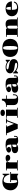

<svg xmlns="http://www.w3.org/2000/svg" viewBox="3990 -4830 859 8880"><g transform="rotate(-90 4420.0 -390.5)"><path d="M57.6 -329.6Q57.6 -410.2 82.8 -479.7Q107.9 -549.3 158.4 -600.6Q209 -651.9 284.9 -681.2Q360.8 -710.4 462.9 -710.4Q535.6 -710.4 603.8 -688.5Q671.9 -666.5 731 -613.3L791 -703.1H824.7V-386.2H786.6Q769 -463.9 739 -515.1Q709 -566.4 673.1 -596.9Q637.2 -627.4 598.4 -639.9Q559.6 -652.3 524.9 -652.3Q508.3 -652.3 491.9 -649.7Q475.6 -647 460.4 -637.5Q445.3 -627.9 432.1 -609.9Q418.9 -591.8 409.4 -560.8Q399.9 -529.8 394.3 -484.4Q388.7 -439 388.7 -375Q388.7 -278.3 392.8 -211.4Q397 -144.5 407 -103.3Q417 -62 433.3 -43.5Q449.7 -24.9 474.1 -24.9Q493.7 -24.9 504.9 -32.7Q516.1 -40.5 521.5 -57.9Q526.9 -75.2 528.1 -102.8Q529.3 -130.4 529.3 -170.4V-309.1H438.5V-347.7H903.3V-309.1H824.7V18.6H794.4Q771 -5.4 746.6 -14.6Q722.2 -23.9 694.8 -23.9Q668.5 -23.9 641.6 -18.1Q614.7 -12.2 584 -4.4Q549.3 3.9 510 11.5Q470.7 19 423.3 19Q339.8 19 272.5 -8.3Q205.1 -35.6 157.2 -83Q109.4 -130.4 83.5 -193.8Q57.6 -257.3 57.6 -329.6Z M977.1 -35.2H1062.5V-508.3H977.1V-543.5H1353V-481Q1368.7 -500 1390.1 -514.9Q1411.6 -529.8 1437.7 -540.3Q1463.9 -550.8 1493.9 -556.4Q1523.9 -562 1556.2 -562Q1589.8 -562 1616.7 -553.7Q1643.6 -545.4 1662.6 -531Q1681.6 -516.6 1691.7 -496.8Q1701.7 -477.1 1701.7 -454.1Q1701.7 -432.1 1690.7 -412.6Q1679.7 -393.1 1660.4 -378.4Q1641.1 -363.8 1615.2 -355.2Q1589.4 -346.7 1560.1 -346.7Q1530.8 -346.7 1504.9 -355.2Q1479 -363.8 1459.7 -378.4Q1440.4 -393.1 1429.2 -412.6Q1418 -432.1 1418 -454.1Q1418 -465.3 1421.1 -476.3Q1424.3 -487.3 1429.7 -497.1Q1419.4 -492.2 1406 -482.2Q1392.6 -472.2 1380.9 -457.5Q1369.1 -442.9 1361.1 -423.6Q1353 -404.3 1353 -381.8V-35.2H1447.8V0H977.1Z M1775.4 -127.9Q1775.4 -165.5 1789.6 -192.6Q1803.7 -219.7 1829.6 -238.5Q1855.5 -257.3 1891.6 -268.8Q1927.7 -280.3 1971.9 -286.6Q2016.1 -293 2066.9 -295.2Q2117.7 -297.4 2172.4 -297.4V-324.7Q2172.4 -387.2 2163.8 -424.8Q2155.3 -462.4 2137.9 -482.4Q2120.6 -502.4 2095.2 -508.5Q2069.8 -514.6 2036.1 -514.6Q2018.1 -514.6 1997.8 -511.7Q1977.5 -508.8 1961.9 -504.9Q1984.4 -502.4 2003.4 -493.7Q2022.5 -484.9 2036.1 -471.7Q2049.8 -458.5 2057.4 -442.4Q2064.9 -426.3 2064.9 -409.7Q2064.9 -389.2 2054.7 -371.1Q2044.4 -353 2026.4 -339.6Q2008.3 -326.2 1984.4 -318.4Q1960.4 -310.5 1933.1 -310.5Q1905.8 -310.5 1882.1 -318.4Q1858.4 -326.2 1840.6 -339.6Q1822.8 -353 1812.5 -371.1Q1802.2 -389.2 1802.2 -409.7Q1802.2 -437 1817.1 -459Q1832 -481 1857.7 -497.8Q1883.3 -514.6 1918.2 -526.9Q1953.1 -539.1 1993.2 -546.9Q2033.2 -554.7 2076.4 -558.3Q2119.6 -562 2162.6 -562Q2238.8 -562 2295.2 -551.5Q2351.6 -541 2388.9 -514.4Q2426.3 -487.8 2444.8 -441.7Q2463.4 -395.5 2463.4 -324.7V-120.1Q2463.4 -83.5 2470.9 -63.7Q2478.5 -43.9 2499 -43.9Q2509.3 -43.9 2515.9 -50.5Q2522.5 -57.1 2526.1 -67.9Q2529.8 -78.6 2531.2 -92.8Q2532.7 -106.9 2532.7 -121.6V-169.9H2576.2V-121.6Q2576.2 -82.5 2566.2 -55.7Q2556.2 -28.8 2531.5 -12.2Q2506.8 4.4 2465.6 11.5Q2424.3 18.6 2361.8 18.6Q2330.1 18.6 2302.5 15.1Q2274.9 11.7 2252.2 3.4Q2229.5 -4.9 2212.9 -18.6Q2196.3 -32.2 2186.5 -52.7Q2171.9 -30.3 2147.5 -16.4Q2123 -2.4 2094.7 5.4Q2066.4 13.2 2037.6 15.9Q2008.8 18.6 1984.9 18.6Q1927.7 18.6 1887.7 6.6Q1847.7 -5.4 1822.8 -25.4Q1797.9 -45.4 1786.6 -72Q1775.4 -98.6 1775.4 -127.9ZM2057.1 -133.3Q2057.1 -97.2 2070.3 -75Q2083.5 -52.7 2113.8 -52.7Q2139.2 -52.7 2155.8 -71Q2172.4 -89.4 2172.4 -120.1V-252.4Q2137.2 -252.4 2114.7 -246.1Q2092.3 -239.7 2079.3 -225.8Q2066.4 -211.9 2061.8 -189Q2057.1 -166 2057.1 -133.3Z M2691.4 -508.3H2606.4V-543.5H3061.5V-508.3H2996.1L3129.4 -177.7Q3139.6 -204.6 3151.9 -236.6Q3164.1 -268.6 3176.5 -301.3Q3189 -334 3200.7 -364.7Q3212.4 -395.5 3221.7 -419.9Q3231 -444.3 3236.8 -460.4Q3242.7 -476.6 3243.7 -479.5Q3245.1 -482.9 3245.1 -485.4Q3245.1 -491.7 3238.5 -496.1Q3231.9 -500.5 3220 -503.2Q3208 -505.9 3191.7 -507.1Q3175.3 -508.3 3155.8 -508.3V-543.5H3383.3V-508.3Q3361.8 -508.3 3346.4 -506.6Q3331.1 -504.9 3320.6 -501.2Q3310.1 -497.6 3303.5 -491.7Q3296.9 -485.8 3293.5 -477.5Q3289.6 -469.2 3281.2 -447.5Q3272.9 -425.8 3261.2 -395.5Q3249.5 -365.2 3235.6 -328.4Q3221.7 -291.5 3207 -252.4Q3192.4 -213.4 3178 -174.8Q3163.6 -136.2 3151.1 -102.5Q3138.7 -68.8 3128.9 -42Q3119.1 -15.1 3113.8 0H2904.3Z M3641.1 -592.8Q3612.8 -592.8 3586.4 -598.4Q3560.1 -604 3540 -616.5Q3520 -628.9 3507.8 -648.4Q3495.6 -668 3495.6 -696.3Q3495.6 -724.6 3507.8 -744.4Q3520 -764.2 3540 -776.6Q3560.1 -789.1 3586.4 -794.7Q3612.8 -800.3 3641.1 -800.3Q3668.9 -800.3 3695.3 -794.7Q3721.7 -789.1 3741.7 -776.6Q3761.7 -764.2 3773.9 -744.6Q3786.1 -725.1 3786.1 -696.8Q3786.1 -668.5 3773.9 -648.7Q3761.7 -628.9 3741.7 -616.5Q3721.7 -604 3695.3 -598.4Q3668.9 -592.8 3641.1 -592.8ZM3415.5 -35.2H3501V-508.3H3415.5V-543.5H3791.5V-35.2H3877V0H3415.5Z M3999 -508.3H3913.6V-543.5H3999Q4048.3 -543.5 4087.6 -560.3Q4127 -577.1 4154.5 -604.2Q4182.1 -631.3 4196.8 -665Q4211.4 -698.7 4211.4 -732.4H4289.6V-543.5H4446.8V-508.3H4289.6V-207.5Q4289.6 -155.3 4295.2 -122.3Q4300.8 -89.4 4311.3 -70.8Q4321.8 -52.2 4336.2 -45.7Q4350.6 -39.1 4368.2 -39.1Q4385.3 -39.1 4401.4 -46.6Q4417.5 -54.2 4429.7 -71Q4441.9 -87.9 4449.2 -115Q4456.5 -142.1 4456.5 -181.6Q4456.5 -190.9 4456.1 -200.9Q4455.6 -210.9 4454.6 -221.7H4495.6Q4497.1 -197.3 4497.1 -177.2Q4497.1 -116.2 4480.2 -77.9Q4463.4 -39.6 4432.1 -18.1Q4400.9 3.4 4356.2 11.2Q4311.5 19 4255.9 19Q4193.4 19 4145.5 6.8Q4097.7 -5.4 4064.9 -32Q4032.2 -58.6 4015.6 -100.6Q3999 -142.6 3999 -202.6Z M4570.3 -127.9Q4570.3 -165.5 4584.5 -192.6Q4598.6 -219.7 4624.5 -238.5Q4650.4 -257.3 4686.5 -268.8Q4722.7 -280.3 4766.8 -286.6Q4811 -293 4861.8 -295.2Q4912.6 -297.4 4967.3 -297.4V-324.7Q4967.3 -387.2 4958.7 -424.8Q4950.2 -462.4 4932.9 -482.4Q4915.5 -502.4 4890.1 -508.5Q4864.7 -514.6 4831.1 -514.6Q4813 -514.6 4792.7 -511.7Q4772.5 -508.8 4756.8 -504.9Q4779.3 -502.4 4798.3 -493.7Q4817.4 -484.9 4831.1 -471.7Q4844.7 -458.5 4852.3 -442.4Q4859.9 -426.3 4859.9 -409.7Q4859.9 -389.2 4849.6 -371.1Q4839.4 -353 4821.3 -339.6Q4803.2 -326.2 4779.3 -318.4Q4755.4 -310.5 4728 -310.5Q4700.7 -310.5 4677 -318.4Q4653.3 -326.2 4635.5 -339.6Q4617.7 -353 4607.4 -371.1Q4597.2 -389.2 4597.2 -409.7Q4597.2 -437 4612.1 -459Q4627 -481 4652.6 -497.8Q4678.2 -514.6 4713.1 -526.9Q4748 -539.1 4788.1 -546.9Q4828.1 -554.7 4871.3 -558.3Q4914.6 -562 4957.5 -562Q5033.7 -562 5090.1 -551.5Q5146.5 -541 5183.8 -514.4Q5221.2 -487.8 5239.7 -441.7Q5258.3 -395.5 5258.3 -324.7V-120.1Q5258.3 -83.5 5265.9 -63.7Q5273.4 -43.9 5293.9 -43.9Q5304.2 -43.9 5310.8 -50.5Q5317.4 -57.1 5321 -67.9Q5324.7 -78.6 5326.2 -92.8Q5327.6 -106.9 5327.6 -121.6V-169.9H5371.1V-121.6Q5371.1 -82.5 5361.1 -55.7Q5351.1 -28.8 5326.4 -12.2Q5301.8 4.4 5260.5 11.5Q5219.2 18.6 5156.7 18.6Q5125 18.6 5097.4 15.1Q5069.8 11.7 5047.1 3.4Q5024.4 -4.9 5007.8 -18.6Q4991.2 -32.2 4981.4 -52.7Q4966.8 -30.3 4942.4 -16.4Q4918 -2.4 4889.6 5.4Q4861.3 13.2 4832.5 15.9Q4803.7 18.6 4779.8 18.6Q4722.7 18.6 4682.6 6.6Q4642.6 -5.4 4617.7 -25.4Q4592.8 -45.4 4581.5 -72Q4570.3 -98.6 4570.3 -127.9ZM4852.1 -133.3Q4852.1 -97.2 4865.2 -75Q4878.4 -52.7 4908.7 -52.7Q4934.1 -52.7 4950.7 -71Q4967.3 -89.4 4967.3 -120.1V-252.4Q4932.1 -252.4 4909.7 -246.1Q4887.2 -239.7 4874.3 -225.8Q4861.3 -211.9 4856.7 -189Q4852.1 -166 4852.1 -133.3Z M5465.8 -212.9H5502Q5522.9 -175.8 5560.1 -141.8Q5597.2 -107.9 5643.8 -81.8Q5690.4 -55.7 5742.7 -40Q5794.9 -24.4 5846.7 -24.4Q5868.2 -24.4 5888.2 -26.6Q5908.2 -28.8 5923.3 -34.9Q5938.5 -41 5947.5 -51.3Q5956.5 -61.5 5956.5 -77.6Q5956.5 -94.2 5941.7 -105.2Q5926.8 -116.2 5901.4 -123.5Q5876 -130.9 5843 -135.7Q5810.1 -140.6 5774.4 -145.5Q5710 -153.8 5653.8 -167.5Q5597.7 -181.2 5556.2 -205.1Q5514.6 -229 5491 -265.6Q5467.3 -302.2 5467.3 -356.4Q5467.3 -406.2 5489.5 -444.6Q5511.7 -482.9 5551.3 -509Q5590.8 -535.2 5645 -548.6Q5699.2 -562 5763.2 -562Q5793.5 -562 5824.5 -556.2Q5855.5 -550.3 5884.5 -540.8Q5913.6 -531.2 5939.7 -518.8Q5965.8 -506.3 5986.8 -493.7L6052.2 -556.2H6092.8V-363.8H6058.1Q6038.1 -397.5 6007.6 -426.3Q5977.1 -455.1 5938.5 -476.1Q5899.9 -497.1 5855 -509Q5810.1 -521 5761.2 -521Q5737.3 -521 5717.3 -518.6Q5697.3 -516.1 5682.6 -510.7Q5668 -505.4 5659.9 -496.6Q5651.9 -487.8 5651.9 -475.6Q5651.9 -459 5664.1 -448.2Q5676.3 -437.5 5700.4 -429.4Q5724.6 -421.4 5760.3 -415Q5795.9 -408.7 5843.3 -401.4Q5903.3 -391.6 5955.1 -377.4Q6006.8 -363.3 6044.7 -338.9Q6082.5 -314.5 6104.2 -276.9Q6126 -239.3 6126 -182.1Q6126 -135.7 6108.2 -98.4Q6090.3 -61 6055.4 -35.2Q6020.5 -9.3 5969.2 4.6Q5918 18.6 5851.6 18.6Q5820.3 18.6 5784.2 12.5Q5748 6.3 5712.6 -5.1Q5677.2 -16.6 5645.5 -33Q5613.8 -49.3 5591.8 -69.8L5506.3 11.2H5465.8Z M6225.1 -346.2Q6225.1 -394.5 6235.1 -440.4Q6245.1 -486.3 6266.4 -526.9Q6287.6 -567.4 6320.8 -601.1Q6354 -634.8 6400.4 -659.2Q6446.8 -683.6 6507.3 -697Q6567.9 -710.4 6643.6 -710.4Q6719.2 -710.4 6779.8 -697Q6840.3 -683.6 6887 -659.2Q6933.6 -634.8 6966.8 -601.1Q7000 -567.4 7021 -526.9Q7042 -486.3 7052 -440.4Q7062 -394.5 7062 -346.2Q7062 -297.9 7052 -251.7Q7042 -205.6 7021 -165Q7000 -124.5 6966.8 -90.8Q6933.6 -57.1 6887 -32.7Q6840.3 -8.3 6779.8 5.1Q6719.2 18.6 6643.6 18.6Q6567.9 18.6 6507.3 5.1Q6446.8 -8.3 6400.4 -32.7Q6354 -57.1 6320.8 -90.8Q6287.6 -124.5 6266.4 -165Q6245.1 -205.6 6235.1 -251.5Q6225.1 -297.4 6225.1 -346.2ZM6643.6 -15.1Q6668.9 -15.1 6685.8 -30.3Q6702.6 -45.4 6712.9 -83.3Q6723.1 -121.1 6727.3 -184.8Q6731.4 -248.5 6731.4 -346.2Q6731.4 -443.4 6727.3 -507.1Q6723.1 -570.8 6712.9 -608.6Q6702.6 -646.5 6685.8 -661.6Q6668.9 -676.8 6643.6 -676.8Q6618.2 -676.8 6601.3 -661.6Q6584.5 -646.5 6574.5 -608.6Q6564.5 -570.8 6560.3 -507.1Q6556.2 -443.4 6556.2 -346.2Q6556.2 -248.5 6560.3 -184.8Q6564.5 -121.1 6574.5 -83.3Q6584.5 -45.4 6601.3 -30.3Q6618.2 -15.1 6643.6 -15.1Z M7158.7 -35.2H7244.1V-508.3H7158.7V-543.5H7534.7V-481Q7550.3 -500 7572.5 -515.1Q7594.7 -530.3 7621.6 -540.8Q7648.4 -551.3 7679 -556.6Q7709.5 -562 7741.7 -562Q7808.1 -562 7851.3 -544.7Q7894.5 -527.3 7919.4 -495.4Q7944.3 -463.4 7954.1 -417.7Q7963.9 -372.1 7963.9 -315.9V-35.2H8049.3V0H7624.5V-35.2H7673.3V-315.9Q7673.3 -366.2 7670.4 -398.2Q7667.5 -430.2 7660.2 -448.5Q7652.8 -466.8 7640.6 -473.9Q7628.4 -481 7609.9 -481Q7591.3 -481 7577.1 -473.1Q7563 -465.3 7553.5 -451.2Q7543.9 -437 7539.3 -417.5Q7534.7 -397.9 7534.7 -375V-35.2H7583V0H7158.7Z M8108.9 -276.9Q8108.9 -342.3 8135.7 -395Q8162.6 -447.8 8210.2 -484.9Q8257.8 -522 8323 -542Q8388.2 -562 8464.4 -562Q8522.9 -562 8570.6 -550.3Q8618.2 -538.6 8655 -518.3Q8691.9 -498 8718.5 -470.2Q8745.1 -442.4 8762.5 -410.2Q8779.8 -377.9 8788.1 -342.5Q8796.4 -307.1 8796.4 -271.5H8404.8Q8404.8 -196.8 8411.4 -149.9Q8418 -103 8432.4 -76.4Q8446.8 -49.8 8469.5 -40Q8492.2 -30.3 8524.4 -30.3Q8565.4 -30.3 8601.6 -40.5Q8637.7 -50.8 8666.3 -69.6Q8694.8 -88.4 8713.9 -115Q8732.9 -141.6 8739.7 -174.8H8785.6Q8780.8 -129.4 8757.8 -93.5Q8734.9 -57.6 8697 -32.7Q8659.2 -7.8 8608.2 5.4Q8557.1 18.6 8496.6 18.6Q8401.4 18.6 8328.9 -1.2Q8256.3 -21 8207.5 -58.8Q8158.7 -96.7 8133.8 -151.6Q8108.9 -206.5 8108.9 -276.9ZM8542 -320.8Q8540.5 -381.8 8536.1 -422.4Q8531.7 -462.9 8523.4 -487.3Q8515.1 -511.7 8502.9 -521.7Q8490.7 -531.7 8473.6 -531.7Q8456.5 -531.7 8444.1 -521.7Q8431.6 -511.7 8423.3 -487.3Q8415 -462.9 8410.6 -422.4Q8406.2 -381.8 8405.3 -320.8Z"/></g></svg>

Font: GravitasOne
Style: Regular
Weight: 400
Designer: Riccardo De Franceschi
Foundry: Sorkin Type Co.
Version: Version 1.001